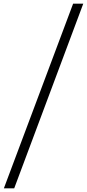

<svg xmlns="http://www.w3.org/2000/svg" viewBox="-20 -770 471 1040"><path d="M376 -750H431L57 250H1Z"/></svg>

Font: Arsenal
Style: Regular
Weight: 400
Designer: Andrij Shevchenko
Foundry: Stairsfor.com
Version: Version 1.000